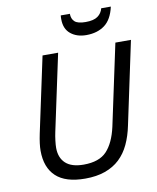

<svg xmlns="http://www.w3.org/2000/svg" viewBox="-99 -994 885 1080"><g transform="rotate(-10 344.0 -454.0)"><path d="M79 -188Q79 -225 91 -283L183 -714H272L179 -278Q174 -255 171 -230Q168 -205 168 -189Q168 -132 202 -100.5Q236 -69 305 -69Q394 -69 437 -115Q480 -161 500 -250L599 -714H688L588 -243Q576 -184 554 -137Q532 -90 497.5 -57.5Q463 -25 414 -7.5Q365 10 300 10Q188 10 133.5 -41Q79 -92 79 -188ZM322 -896Q322 -901 322 -906.5Q322 -912 323 -918H375Q375 -889 392.5 -873Q410 -857 455 -857Q501 -857 524 -873.5Q547 -890 554 -918H609Q593 -846 551 -815Q509 -784 446 -784Q392 -784 357 -812.5Q322 -841 322 -896Z"/></g></svg>

Font: BC Sans
Style: Italic
Weight: 400
Italic angle: -12°
Designer: Monotype Design Team
Designer: Province of B.C.
Foundry: Monotype Imaging Inc.
Version: Version 2.000;GOOG;noto-source:20170915:90ef993387c0